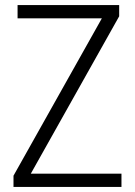

<svg xmlns="http://www.w3.org/2000/svg" viewBox="-20 -734 530 754"><path d="M457 0V-52H101L448 -670V-714H49V-662H380L33 -44V0Z"/></svg>

Font: Noto Sans Devanagari SemiCondensed Light
Style: Regular
Weight: 300
Width: 4
Designer: Jelle Bosma - Monotype Design Team
Foundry: Monotype Imaging Inc.
Version: Version 2.004